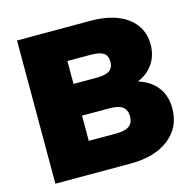

<svg xmlns="http://www.w3.org/2000/svg" viewBox="-104 -809 915 913"><g transform="rotate(-15 354.0 -352.5)"><path d="M58.1 0V-705.1H418.9Q536.1 -705.1 601.6 -655.8Q667 -606.4 667 -522.9Q667 -469.2 639.6 -428.7Q612.3 -388.2 563 -368.2Q624 -348.6 656 -306.4Q688 -264.2 688 -202.1Q688 -109.9 618.2 -54.9Q548.3 0 429.2 0ZM264.2 -436H377.9Q421.9 -436 441.4 -449.5Q460.9 -462.9 460.9 -493.2Q460.9 -522.9 441.7 -535.9Q422.4 -548.8 377.9 -548.8H264.2ZM264.2 -155.8H399.9Q443.4 -155.8 463.6 -170.9Q483.9 -186 483.9 -217.8Q483.9 -249.5 463.6 -264.6Q443.4 -279.8 399.9 -279.8H264.2Z"/></g></svg>

Font: Mulish ExtraBlack
Style: Regular
Weight: 1000
Designer: Vernon Adams
Foundry: Vernon Adams
Version: Version 3.603; ttfautohint (v1.8.3)